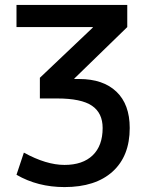

<svg xmlns="http://www.w3.org/2000/svg" viewBox="-20 -750 599 780"><path d="M47 -730H497V-640L282 -431V-429H302Q399 -429 453 -377.5Q507 -326 507 -230Q507 -116 437.5 -53Q368 10 242 10Q133 10 47 -40L77 -130Q168 -80 242 -80Q316 -80 356.5 -119Q397 -158 397 -230Q397 -291 353.5 -320.5Q310 -350 212 -350H142V-434L357 -638V-640H47Z"/></svg>

Font: Mplus 1p Medium
Style: Regular
Weight: 500
Version: Version 1.061